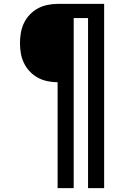

<svg xmlns="http://www.w3.org/2000/svg" viewBox="-20 -755 640 990"><path d="M277 215V-331Q251 -331 224.5 -336.5Q198 -342 175 -354.5Q152 -367 133.5 -386.5Q115 -406 103.5 -430Q92 -454 87.5 -480Q83 -506 83 -533Q83 -559 87.5 -585.5Q92 -612 103.5 -636Q115 -660 133.5 -679.5Q152 -699 175 -711.5Q198 -724 224.5 -729.5Q251 -735 277 -735H517V215H434V-662H360V215Z"/></svg>

Font: Nova
Style: Regular
Weight: 400
Monospace: yes
Designer: Belleve Invis
Foundry: Belleve Invis
Version: Version 24.1.4; ttfautohint (v1.8.4)